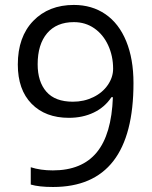

<svg xmlns="http://www.w3.org/2000/svg" viewBox="-20 -744 612 774"><path d="M518.1 -409.2Q518.1 9.8 193.8 9.8Q137.2 9.8 104 0V-69.8Q143.1 -57.1 192.9 -57.1Q310.1 -57.1 369.9 -129.6Q429.7 -202.1 435.1 -352.1H429.2Q402.3 -311.5 357.9 -290.3Q313.5 -269 257.8 -269Q163.1 -269 107.4 -325.7Q51.8 -382.3 51.8 -483.9Q51.8 -595.2 114 -659.7Q176.3 -724.1 277.8 -724.1Q350.6 -724.1 405 -686.8Q459.5 -649.4 488.8 -577.9Q518.1 -506.3 518.1 -409.2ZM277.8 -654.8Q208 -654.8 169.9 -609.9Q131.8 -564.9 131.8 -484.9Q131.8 -414.6 167 -374.3Q202.1 -334 273.9 -334Q318.4 -334 355.7 -352.1Q393.1 -370.1 414.6 -401.4Q436 -432.6 436 -466.8Q436 -518.1 416 -561.5Q396 -605 360.1 -629.9Q324.2 -654.8 277.8 -654.8Z"/></svg>

Font: f06252833
Style: Regular
Weight: 400
Foundry: Ascender Corporation
Version: Version 1.10